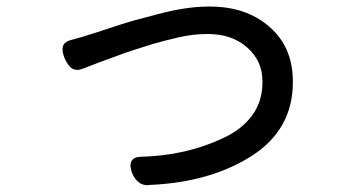

<svg xmlns="http://www.w3.org/2000/svg" viewBox="-20 -501 1040 574"><path d="M210.9 -292Q198.2 -292 189 -301.8Q179.7 -311.5 173.3 -326.7Q167 -341.8 167 -353.5Q167 -365.2 173.8 -372.1Q180.7 -378.9 195.8 -382.3Q210.9 -385.7 278.3 -407.2Q347.7 -430.7 376 -438.5L449.2 -458Q536.1 -481.4 602.5 -481.4Q604.5 -481.4 607.4 -481.4Q725.6 -481.4 796.9 -410.2Q855.5 -351.6 855.5 -257.8Q855.5 -255.9 855.5 -254.9Q855.5 -113.3 731.4 -34.2Q608.4 43.9 428.7 51.8Q424.8 52.7 420.9 52.7Q390.6 52.7 375 16.6Q370.1 2.9 370.1 -7.3Q370.1 -17.6 377 -24.4Q383.8 -31.2 397.5 -32.2Q535.2 -35.2 646.5 -87.9Q702.1 -113.3 733.4 -155.3Q764.6 -197.3 764.6 -254.9Q764.6 -256.8 764.6 -258.8Q764.6 -318.4 719.2 -358.9Q673.8 -399.4 600.6 -399.4Q554.7 -399.4 511.7 -388.7Q468.8 -378.9 435.5 -369.1L377 -350.6Q352.5 -342.8 319.3 -330.1Q277.3 -315.4 225.6 -294.9Q217.8 -292 210.9 -292Z"/></svg>

Font: TaiwanPearl
Style: Regular
Weight: 400
Version: Version 2.102